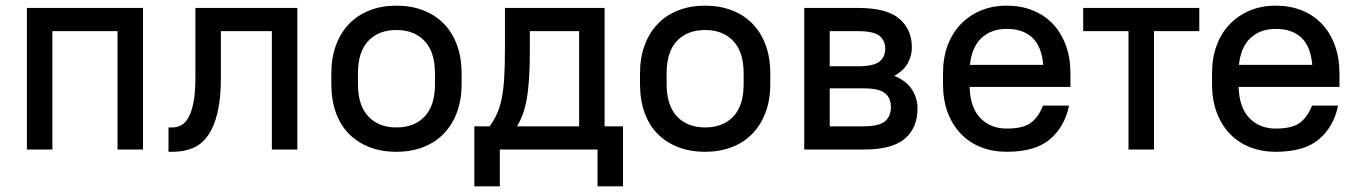

<svg xmlns="http://www.w3.org/2000/svg" viewBox="-20 -528 4795 678"><path d="M395 -418H165V0H75V-500H485V0H395Z M575 -78H590Q606 -78 620.5 -86Q635 -94 646 -114Q657 -134 663.5 -168Q670 -202 670 -254V-500H1030V0H940V-418H760V-254Q760 -180 748 -130Q736 -80 714 -49Q692 -18 660.5 -5Q629 8 590 8H575Z M1380 8Q1327 8 1284.5 -8.5Q1242 -25 1212 -55.5Q1182 -86 1166 -130.5Q1150 -175 1150 -231V-269Q1150 -324 1166.5 -368.5Q1183 -413 1213 -444Q1243 -475 1285.5 -491.5Q1328 -508 1380 -508Q1432 -508 1474.5 -491.5Q1517 -475 1547 -444.5Q1577 -414 1593.5 -369.5Q1610 -325 1610 -269V-231Q1610 -175 1593.5 -131Q1577 -87 1547 -56Q1517 -25 1474.5 -8.5Q1432 8 1380 8ZM1380 -78Q1443 -78 1479.5 -116.5Q1516 -155 1516 -231V-269Q1516 -344 1479.5 -383Q1443 -422 1380 -422Q1317 -422 1280.5 -383.5Q1244 -345 1244 -269V-231Q1244 -156 1280.5 -117Q1317 -78 1380 -78Z M2090 0H1745V130H1655V-82H1709Q1725 -104 1735.5 -127.5Q1746 -151 1752 -182Q1758 -213 1760.5 -253.5Q1763 -294 1763 -350V-500H2115V-82H2180V130H2090ZM1851 -350Q1851 -290 1848 -247Q1845 -204 1839 -173Q1833 -142 1824.5 -120.5Q1816 -99 1806 -82H2025V-418H1851Z M2470 8Q2417 8 2374.5 -8.5Q2332 -25 2302 -55.5Q2272 -86 2256 -130.5Q2240 -175 2240 -231V-269Q2240 -324 2256.5 -368.5Q2273 -413 2303 -444Q2333 -475 2375.5 -491.5Q2418 -508 2470 -508Q2522 -508 2564.5 -491.5Q2607 -475 2637 -444.5Q2667 -414 2683.5 -369.5Q2700 -325 2700 -269V-231Q2700 -175 2683.5 -131Q2667 -87 2637 -56Q2607 -25 2564.5 -8.5Q2522 8 2470 8ZM2470 -78Q2533 -78 2569.5 -116.5Q2606 -155 2606 -231V-269Q2606 -344 2569.5 -383Q2533 -422 2470 -422Q2407 -422 2370.5 -383.5Q2334 -345 2334 -269V-231Q2334 -156 2370.5 -117Q2407 -78 2470 -78Z M2820 -500H3010Q3111 -500 3155.5 -462Q3200 -424 3200 -361Q3200 -330 3185 -304Q3170 -278 3138 -260Q3180 -243 3200 -212.5Q3220 -182 3220 -145Q3220 -77 3175.5 -38.5Q3131 0 3030 0H2820ZM2910 -216V-82H3030Q3084 -82 3105 -99.5Q3126 -117 3126 -150Q3126 -182 3105 -199Q3084 -216 3030 -216ZM2910 -418V-294H3010Q3065 -294 3085.5 -310.5Q3106 -327 3106 -356Q3106 -385 3085.5 -401.5Q3065 -418 3010 -418Z M3535 8Q3485 8 3443.5 -8.5Q3402 -25 3372.5 -56Q3343 -87 3326.5 -131Q3310 -175 3310 -231V-269Q3310 -324 3326.5 -368Q3343 -412 3373 -443Q3403 -474 3444 -491Q3485 -508 3535 -508Q3585 -508 3626.5 -491.5Q3668 -475 3697.5 -444Q3727 -413 3743.5 -368.5Q3760 -324 3760 -269V-221H3404Q3406 -148 3442 -111Q3478 -74 3535 -74Q3594 -74 3621 -95Q3648 -116 3663 -155H3755Q3740 -81 3688 -36.5Q3636 8 3535 8ZM3535 -426Q3481 -426 3446.5 -394.5Q3412 -363 3405 -299H3664Q3658 -365 3625 -395.5Q3592 -426 3535 -426Z M3805 -500H4215V-418H4055V0H3965V-418H3805Z M4485 8Q4435 8 4393.5 -8.5Q4352 -25 4322.5 -56Q4293 -87 4276.5 -131Q4260 -175 4260 -231V-269Q4260 -324 4276.5 -368Q4293 -412 4323 -443Q4353 -474 4394 -491Q4435 -508 4485 -508Q4535 -508 4576.5 -491.5Q4618 -475 4647.5 -444Q4677 -413 4693.5 -368.5Q4710 -324 4710 -269V-221H4354Q4356 -148 4392 -111Q4428 -74 4485 -74Q4544 -74 4571 -95Q4598 -116 4613 -155H4705Q4690 -81 4638 -36.5Q4586 8 4485 8ZM4485 -426Q4431 -426 4396.5 -394.5Q4362 -363 4355 -299H4614Q4608 -365 4575 -395.5Q4542 -426 4485 -426Z"/></svg>

Font: PT Root UI Web Medium
Style: Regular
Weight: 500
Designer: Vitaly Kuzmin
Foundry: ParaType Ltd.
Version: Version 1.001W